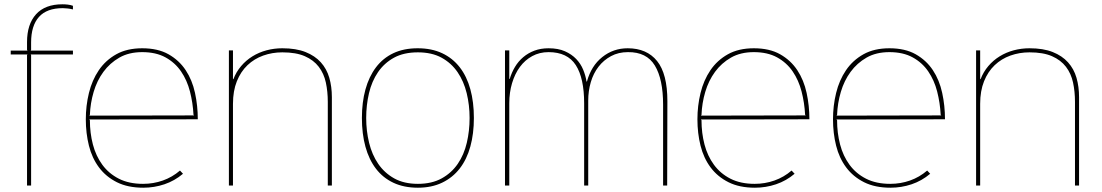

<svg xmlns="http://www.w3.org/2000/svg" viewBox="-20 -865 5135 895"><path d="M320 -611H123L125 -608V0H106V-608L108 -611H30V-629H108L106 -633V-669Q106 -752 148 -798.5Q190 -845 271 -845Q284 -845 296.5 -843.5Q309 -842 320 -838V-821Q309 -824 295.5 -825.5Q282 -827 273 -827Q198 -827 161.5 -786Q125 -745 125 -667V-633L123 -629H320Z M902 -309 396 -308 399 -305Q399 -245 413 -191.5Q427 -138 457 -97Q487 -56 534 -32Q581 -8 647 -8Q695 -8 739 -23.5Q783 -39 819 -70L833 -55Q794 -22 746.5 -6Q699 10 648 10Q576 10 525 -15.5Q474 -41 441.5 -84.5Q409 -128 394.5 -186Q380 -244 380 -309Q380 -372 394.5 -431.5Q409 -491 440.5 -537.5Q472 -584 522 -612Q572 -640 643 -640Q716 -640 765.5 -612Q815 -584 845.5 -538Q876 -492 889 -432Q902 -372 902 -309ZM885 -327 882 -330Q879 -386 865.5 -438.5Q852 -491 824 -532Q796 -573 751.5 -597.5Q707 -622 643 -622Q581 -622 536.5 -596.5Q492 -571 462 -530Q432 -489 416.5 -436.5Q401 -384 399 -329L396 -326Z M1527 -412V0H1508V-390Q1508 -438 1499 -480Q1490 -522 1466 -553.5Q1442 -585 1401 -603Q1360 -621 1296 -621Q1249 -621 1207 -606Q1165 -591 1133.5 -561Q1102 -531 1084 -486Q1066 -441 1066 -381V0H1047V-630H1066V-496H1068Q1081 -530 1104 -557Q1127 -584 1157 -602.5Q1187 -621 1222.5 -630.5Q1258 -640 1296 -640Q1360 -640 1404 -622.5Q1448 -605 1475.5 -574.5Q1503 -544 1515 -502.5Q1527 -461 1527 -412Z M2189 -315Q2189 -242 2172.5 -182Q2156 -122 2123 -79.5Q2090 -37 2041 -13.5Q1992 10 1928 10Q1863 10 1814 -13Q1765 -36 1732.5 -78.5Q1700 -121 1683.5 -181Q1667 -241 1667 -315Q1667 -388 1683.5 -448Q1700 -508 1732.5 -551Q1765 -594 1813.5 -617Q1862 -640 1927 -640Q1992 -640 2041 -617Q2090 -594 2123 -551.5Q2156 -509 2172.5 -449Q2189 -389 2189 -315ZM2169 -315Q2169 -375 2155.5 -430.5Q2142 -486 2113 -528.5Q2084 -571 2038.5 -596Q1993 -621 1928 -621Q1862 -621 1816.5 -596Q1771 -571 1742 -528.5Q1713 -486 1700 -430.5Q1687 -375 1687 -315Q1687 -255 1700.5 -199.5Q1714 -144 1743 -101.5Q1772 -59 1817.5 -33.5Q1863 -8 1928 -8Q1993 -8 2039 -33.5Q2085 -59 2114 -101.5Q2143 -144 2156 -199.5Q2169 -255 2169 -315Z M3091 -393 3090 0H3071V-377Q3071 -496 3032.5 -559.5Q2994 -623 2907 -622Q2863 -622 2828.5 -603.5Q2794 -585 2770 -554Q2746 -523 2734 -482Q2722 -441 2722 -396V0H2703V-383Q2703 -501 2664 -561.5Q2625 -622 2537 -622Q2495 -622 2461 -603.5Q2427 -585 2403.5 -553Q2380 -521 2367 -477.5Q2354 -434 2354 -384V0H2334V-630H2354V-497H2356Q2365 -527 2380.5 -553Q2396 -579 2419 -598.5Q2442 -618 2471.5 -629Q2501 -640 2537 -640Q2582 -640 2613.5 -626Q2645 -612 2666 -590Q2687 -568 2698.5 -540Q2710 -512 2714 -485H2716Q2736 -558 2787.5 -599Q2839 -640 2906 -640Q2995 -640 3043 -580.5Q3091 -521 3091 -393Z M3753 -309 3247 -308 3250 -305Q3250 -245 3264 -191.5Q3278 -138 3308 -97Q3338 -56 3385 -32Q3432 -8 3498 -8Q3546 -8 3590 -23.5Q3634 -39 3670 -70L3684 -55Q3645 -22 3597.5 -6Q3550 10 3499 10Q3427 10 3376 -15.5Q3325 -41 3292.5 -84.5Q3260 -128 3245.5 -186Q3231 -244 3231 -309Q3231 -372 3245.5 -431.5Q3260 -491 3291.5 -537.5Q3323 -584 3373 -612Q3423 -640 3494 -640Q3567 -640 3616.5 -612Q3666 -584 3696.5 -538Q3727 -492 3740 -432Q3753 -372 3753 -309ZM3736 -327 3733 -330Q3730 -386 3716.5 -438.5Q3703 -491 3675 -532Q3647 -573 3602.5 -597.5Q3558 -622 3494 -622Q3432 -622 3387.5 -596.5Q3343 -571 3313 -530Q3283 -489 3267.5 -436.5Q3252 -384 3250 -329L3247 -326Z M4385 -309 3879 -308 3882 -305Q3882 -245 3896 -191.5Q3910 -138 3940 -97Q3970 -56 4017 -32Q4064 -8 4130 -8Q4178 -8 4222 -23.5Q4266 -39 4302 -70L4316 -55Q4277 -22 4229.5 -6Q4182 10 4131 10Q4059 10 4008 -15.5Q3957 -41 3924.5 -84.5Q3892 -128 3877.5 -186Q3863 -244 3863 -309Q3863 -372 3877.5 -431.5Q3892 -491 3923.5 -537.5Q3955 -584 4005 -612Q4055 -640 4126 -640Q4199 -640 4248.5 -612Q4298 -584 4328.5 -538Q4359 -492 4372 -432Q4385 -372 4385 -309ZM4368 -327 4365 -330Q4362 -386 4348.5 -438.5Q4335 -491 4307 -532Q4279 -573 4234.5 -597.5Q4190 -622 4126 -622Q4064 -622 4019.5 -596.5Q3975 -571 3945 -530Q3915 -489 3899.5 -436.5Q3884 -384 3882 -329L3879 -326Z M5010 -412V0H4991V-390Q4991 -438 4982 -480Q4973 -522 4949 -553.5Q4925 -585 4884 -603Q4843 -621 4779 -621Q4732 -621 4690 -606Q4648 -591 4616.5 -561Q4585 -531 4567 -486Q4549 -441 4549 -381V0H4530V-630H4549V-496H4551Q4564 -530 4587 -557Q4610 -584 4640 -602.5Q4670 -621 4705.5 -630.5Q4741 -640 4779 -640Q4843 -640 4887 -622.5Q4931 -605 4958.5 -574.5Q4986 -544 4998 -502.5Q5010 -461 5010 -412Z"/></svg>

Font: TypoPRO Sinkin Sans
Style: 100 Thin
Weight: 100
Designer: Keith Bates
Foundry: K-Type
Version: Sinkin Sans (version 1.0)  by Keith Bates   •   © 2014   www